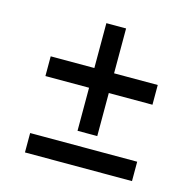

<svg xmlns="http://www.w3.org/2000/svg" viewBox="-89 -758 763 753"><g transform="rotate(15 293.0 -381.0)"><path d="M510.3 -404.3H333V-229.5H252.9V-404.3H75.7V-484.4H252.9V-666.5H333V-484.4H510.3ZM510.3 -94.2H75.7V-172.9H510.3Z"/></g></svg>

Font: Kanchenjunga Medium
Style: Regular
Weight: 500
Version: Version 2.001